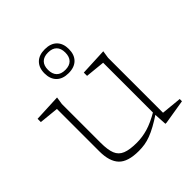

<svg xmlns="http://www.w3.org/2000/svg" viewBox="-196 -866 1018 1018"><g transform="rotate(-45 313.0 -357.0)"><path d="M155 -163.5Q155 -111 166.8 -81.8Q178.5 -52.5 208.5 -40.5Q238.5 -28.5 291.5 -28.5Q332 -28.5 373.5 -40.5Q415 -52.5 470.5 -85L473 -69Q437 -45 409 -29.8Q381 -14.5 357.8 -5.8Q334.5 3 313 6.5Q291.5 10 268 10Q186 10 152 -25.8Q118 -61.5 118 -137V-455L8.5 -466V-490.5L161.5 -497.5L155 -455ZM469 7.5 464.5 -69V-455L355 -466V-490.5L508 -497.5L501.5 -455V-43Q506 -42.5 521 -41Q536 -39.5 555 -37.8Q574 -36 590.8 -34.2Q607.5 -32.5 615.5 -32V-15L478 7.5ZM296 -724.5Q340 -724.5 363.8 -700.8Q387.5 -677 387.5 -635Q387.5 -592.5 363.8 -568.8Q340 -545 296 -545Q252.5 -545 228.5 -568.8Q204.5 -592.5 204.5 -635Q204.5 -677 228.5 -700.8Q252.5 -724.5 296 -724.5ZM296 -569.5Q328 -569.5 344.5 -586.5Q361 -603.5 361 -635Q361 -666.5 344.5 -683.2Q328 -700 296 -700Q264 -700 247.5 -683.2Q231 -666.5 231 -635Q231 -603.5 247.5 -586.5Q264 -569.5 296 -569.5Z"/></g></svg>

Font: Newsreader 9pt ExtraLight
Style: Regular
Weight: 250
Designer: Hugues Gentile
Foundry: Production Type
Version: Version 1.003